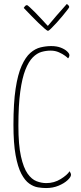

<svg xmlns="http://www.w3.org/2000/svg" viewBox="-20 -942 409 971"><path d="M213 9Q194 9 172 5.5Q150 2 128 -13.5Q106 -29 88 -63Q70 -97 59 -157Q48 -217 48 -311Q48 -421 59 -493.5Q70 -566 89.5 -609.5Q109 -653 133.5 -674.5Q158 -696 185.5 -702.5Q213 -709 239 -709Q267 -709 287.5 -701Q308 -693 319.5 -682Q331 -671 331 -663Q331 -659 329 -654Q327 -649 324 -647Q321 -651 309 -660Q297 -669 278 -677.5Q259 -686 236 -686Q213 -686 190 -679.5Q167 -673 146 -652Q125 -631 108.5 -589.5Q92 -548 82.5 -479Q73 -410 73 -306Q73 -209 86 -151Q99 -93 119.5 -64Q140 -35 165 -25.5Q190 -16 214 -16Q254 -16 287 -36.5Q320 -57 332 -76Q334 -72 336.5 -67.5Q339 -63 339 -58Q339 -47 322 -31Q305 -15 276.5 -3Q248 9 213 9ZM223 -786Q219 -786 205.5 -797.5Q192 -809 174 -826.5Q156 -844 139 -861.5Q122 -879 111 -890.5Q100 -902 100 -902Q100 -902 105 -909Q110 -916 117 -916Q119 -916 130.5 -905.5Q142 -895 157.5 -879.5Q173 -864 187.5 -848Q202 -832 212 -821.5Q222 -811 222 -811Q243 -837 265.5 -862.5Q288 -888 303 -905Q318 -922 318 -922Q323 -918 326.5 -914.5Q330 -911 330 -906Q330 -904 320 -891Q310 -878 295.5 -860.5Q281 -843 265.5 -826Q250 -809 238 -797.5Q226 -786 223 -786Z"/></svg>

Font: Yanone Kaffeesatz ExtraLight
Style: Regular
Weight: 200
Designer: Yanone (Cyrillic: Daniel Pouzeot, Huerta Tipografica, and Cyreal)
Foundry: Yanone
Version: Version 2.003